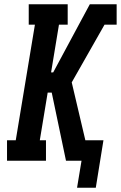

<svg xmlns="http://www.w3.org/2000/svg" viewBox="-20 -755 568 902"><path d="M342 127 363 0H290L223 -320H204L167 -96H196V0H13V-96H54L144 -639H115V-735H298V-639H257L220 -415H230L353 -644L402 -735H528V-639H471L317 -368L381 -96H466L430 127Z"/></svg>

Font: Iosevka Curly Slab Oblique
Style: Bold
Weight: 700
Italic angle: -9°
Monospace: yes
Designer: Belleve Invis
Foundry: Belleve Invis
Version: Version 11.1.0; ttfautohint (v1.8.3)